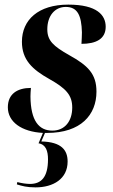

<svg xmlns="http://www.w3.org/2000/svg" viewBox="-20 -566 490 832"><path d="M184 10C330 10 398 -68 398 -169C398 -246 361 -282 280 -327C211 -366 185 -390 185 -439C185 -498 218 -536 265 -536C316 -536 333 -499 335 -426C335 -411 334 -394 333 -376C396 -376 438 -397 438 -450C438 -500 401 -546 276 -546C146 -546 75 -480 75 -385C75 -307 120 -265 193 -224C266 -183 293 -154 293 -100C293 -41 261 0 207 0C149 0 113 -42 112 -148C112 -159 113 -172 114 -185C55 -185 14 -159 14 -101C14 -38 73 5 166 10L147 55C179 60 188 89 188 124C188 203 158 231 110 231C94 231 74 228 55 223L53 233C75 240 97 246 134 246C211 246 273 209 273 134C273 85 247 49 159 47L175 10C178 10 181 10 184 10Z"/></svg>

Font: Noto Serif Display Condensed
Style: Bold Italic
Weight: 700
Width: 3
Italic angle: -12°
Designer: Monotype Design Team
Foundry: Monotype Imaging Inc.
Version: Version 2.009